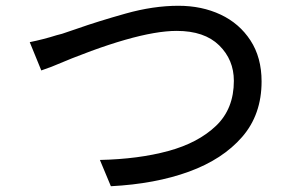

<svg xmlns="http://www.w3.org/2000/svg" viewBox="-20 -666 1040 665"><path d="M364 -21 326 -112Q460 -115 563 -143Q666 -171 728 -230Q790 -289 790 -386Q790 -459 739 -509Q688 -559 592 -559Q451 -559 159 -435L123 -422L83 -520Q132 -530 176 -544L195 -549L248 -567Q319 -592 415 -619Q511 -646 598 -646Q679 -646 744 -615.5Q809 -585 847.5 -526Q886 -467 886 -384Q886 -269 818.5 -191.5Q751 -114 634.5 -71.5Q518 -29 364 -21Z"/></svg>

Font: LXGW 975 Gothic SC
Style: Regular
Weight: 400
Version: Version 2.01;February 25, 2021